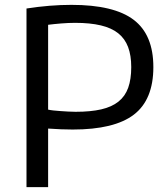

<svg xmlns="http://www.w3.org/2000/svg" viewBox="-20 -770 685 790"><path d="M89 -735Q186 -750 274 -750Q449 -750 530 -688.5Q611 -627 611 -494Q611 -360 531 -298.5Q451 -237 279 -237Q256 -237 231.5 -238Q207 -239 178 -241V0H89ZM291 -310Q353 -310 396.5 -320Q440 -330 467.5 -352Q495 -374 507.5 -409Q520 -444 520 -494Q520 -542 507 -576.5Q494 -611 466.5 -633Q439 -655 395 -665.5Q351 -676 289 -676Q262 -676 231.5 -673.5Q201 -671 178 -668V-319Q186 -317 199.5 -315.5Q213 -314 228.5 -313Q244 -312 260 -311Q276 -310 291 -310Z"/></svg>

Font: Encode Sans
Style: Regular
Weight: 400
Designer: Pablo Impallari, Andres Torresi
Foundry: Pablo Impallari, Andres Torresi
Version: Version 1.000; ttfautohint (v1.00) -l 8 -r 50 -G 200 -x 14 -